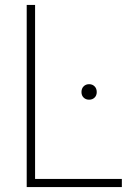

<svg xmlns="http://www.w3.org/2000/svg" viewBox="-20 -760 520 780"><path d="M88.5 0V-740H122.5V-33H475V0ZM342 -355Q328.5 -355 319.8 -363.5Q311 -372 311 -386Q311 -400.5 319.8 -409.2Q328.5 -418 342 -418Q355.5 -418 364.2 -409.2Q373 -400.5 373 -386Q373 -372 364.2 -363.5Q355.5 -355 342 -355Z"/></svg>

Font: Encode Sans SmCnd Th
Style: Regular
Weight: 100
Width: 4
Designer: Multiple Designers
Foundry: Impallari Type
Version: Version 3.002; ttfautohint (v1.8.3) -l 8 -r 50 -G 200 -x 14 